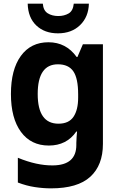

<svg xmlns="http://www.w3.org/2000/svg" viewBox="-20 -789 640 1054"><path d="M468 -769H385Q381 -729 356.5 -715Q332 -701 300 -701Q266 -701 242 -716Q218 -731 215 -769H132Q134 -692 179.5 -649Q225 -606 298 -606Q373 -606 419.5 -651Q466 -696 468 -769ZM187 -273Q187 -436 298 -436Q356 -436 382.5 -397.5Q409 -359 409 -271V-253Q409 -186 383.5 -148Q358 -110 301 -110Q187 -110 187 -273ZM545 1V-546H435L405 -476H401Q343 -557 246 -557Q149 -557 94.5 -482Q40 -407 40 -273Q40 -140 95 -65Q150 10 248 10Q346 10 399 -67H403Q402 -53 400.5 -37Q399 -21 399 -4V7Q399 118 270 119Q182 120 78 77V213Q125 231 171 238Q217 245 260 245Q406 245 475.5 181.5Q545 118 545 1Z"/></svg>

Font: Noto Sans Mono UI
Style: Bold
Weight: 700
Designer: Monotype Design team
Foundry: Monotype Imaging Inc.
Version: 1.000